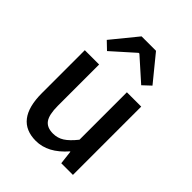

<svg xmlns="http://www.w3.org/2000/svg" viewBox="-237 -957 1093 1093"><g transform="rotate(45 309.5 -410.5)"><path d="M248 12.7Q80.1 12.7 80.1 -204.1V-549.8H195.3V-217.8Q195.3 -146.5 216.8 -116.2Q238.3 -85.9 287.1 -85.9Q324.2 -85.9 354 -105Q383.8 -124 418.9 -168V-549.8H534.2V0H440.4L430.7 -83H427.7Q344.7 12.7 248 12.7ZM127 -679.7 252.9 -834H369.1L495.1 -679.7L448.2 -635.7L313.5 -755.9H307.6L172.9 -635.7Z"/></g></svg>

Font: Gen Shin Gothic Medium
Style: Regular
Weight: 500
Designer: [Source Han Sans]
Ryoko NISHIZUKA  (kana & ideographs); Paul D. Hunt (Latin, Greek & Cyrillic); Wenlong ZHANG  (bopomofo
Version: Version 1.002.20150607